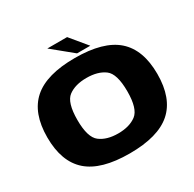

<svg xmlns="http://www.w3.org/2000/svg" viewBox="-176 -1005 1211 1198"><g transform="rotate(-30 430.0 -406.0)"><path d="M428 6.5Q223 6.5 127.2 -78Q31.5 -162.5 31.5 -337.5Q31.5 -512 127.2 -596.5Q223 -681 428 -681Q633 -681 728.8 -596.5Q824.5 -512 824.5 -337.5Q824.5 -162.5 728.8 -78Q633 6.5 428 6.5ZM428 -137.5Q510 -137.5 559 -174.8Q608 -212 608 -337.5Q608 -464 559 -500.5Q510 -537 428 -537Q346.5 -537 297.5 -500.5Q248.5 -464 248.5 -337.5Q248.5 -212 297.5 -174.8Q346.5 -137.5 428 -137.5ZM454.5 -699 309 -818H451.5L550 -699Z"/></g></svg>

Font: Anybody ExtraExpanded ExtraBold
Style: Regular
Weight: 800
Width: 8
Designer: Tyler Finck
Foundry: Etcetera Type Company
Version: Version 1.010; ttfautohint (v1.8.3) -l 8 -r 50 -G 200 -x 14 